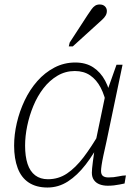

<svg xmlns="http://www.w3.org/2000/svg" viewBox="-20 -826 621 857"><path d="M478 -377 458 -347Q448 -399 429.5 -434.5Q411 -470 382.5 -489.5Q354 -509 314 -509Q272 -509 236.5 -488Q201 -467 174 -432Q147 -397 129 -353.5Q111 -310 101.5 -264Q92 -218 92 -176Q92 -128 103 -94.5Q114 -61 137 -43.5Q160 -26 194 -26Q241 -26 279 -51.5Q317 -77 352.5 -123.5Q388 -170 425 -234L432 -203Q400 -140 362.5 -91.5Q325 -43 283 -16Q241 11 192 11Q142 11 108.5 -11Q75 -33 59 -75.5Q43 -118 43 -176Q43 -225 55 -277Q67 -329 90 -377.5Q113 -426 146.5 -464Q180 -502 223 -524.5Q266 -547 316 -547Q363 -547 396 -525.5Q429 -504 449.5 -465.5Q470 -427 478 -377ZM527 -537 455 -193Q447 -158 441.5 -132Q436 -106 433.5 -89Q431 -72 431 -63Q431 -47 439.5 -40.5Q448 -34 464 -34Q488 -34 508 -38.5Q528 -43 542 -43L536 -7Q526 -5 514 -2.5Q502 0 488.5 1.5Q475 3 461 3Q441 3 425 -3Q409 -9 399.5 -22Q390 -35 390 -55Q390 -70 394.5 -104Q399 -138 404 -173V-180L450 -401L455 -410L500 -537ZM371 -759Q381 -774 388.5 -784.5Q396 -795 404.5 -800.5Q413 -806 425 -806Q440 -806 448.5 -797.5Q457 -789 457 -777Q457 -766 451.5 -756.5Q446 -747 436 -738Q426 -729 414 -718L305 -619H287L291 -636Z"/></svg>

Font: Roboto Serif Thin
Style: Italic
Weight: 250
Italic angle: -10°
Version: Version 1.007